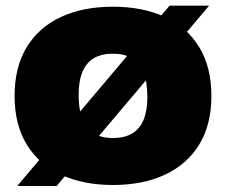

<svg xmlns="http://www.w3.org/2000/svg" viewBox="-20 -626 774 658"><path d="M174 11.5H39L561 -606.5H696.5ZM367 8Q265 8 189.2 -27.2Q113.5 -62.5 71.8 -130.5Q30 -198.5 30 -297Q30 -396 71.5 -464.2Q113 -532.5 188.8 -567.8Q264.5 -603 367 -603Q469.5 -603 545.5 -567.8Q621.5 -532.5 663 -464Q704.5 -395.5 704.5 -297Q704.5 -199 663 -131Q621.5 -63 545.5 -27.5Q469.5 8 367 8ZM367 -153Q406.5 -153 432.8 -168.5Q459 -184 472 -215.2Q485 -246.5 485 -294Q485 -345 471.8 -378Q458.5 -411 432.2 -426.5Q406 -442 367 -442Q328.5 -442 302.5 -427Q276.5 -412 263 -380.8Q249.5 -349.5 249.5 -301Q249.5 -249.5 262.5 -216.8Q275.5 -184 301.8 -168.5Q328 -153 367 -153Z"/></svg>

Font: Encode Sans SC Black
Style: Regular
Weight: 900
Version: Version 3.002